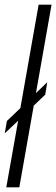

<svg xmlns="http://www.w3.org/2000/svg" viewBox="-28 -805 241 825"><path d="M-7.5 -232 1.5 -285 59.5 -340.5 138 -785H193.5L126.5 -405L175 -451.5L166.5 -398.5L117 -351L55 0H-1L50 -286.5Z"/></svg>

Font: Anybody Condensed Light
Style: Italic
Weight: 300
Width: 3
Italic angle: -10°
Designer: Tyler Finck
Foundry: Etcetera Type Company
Version: Version 1.010; ttfautohint (v1.8.3) -l 8 -r 50 -G 200 -x 14 